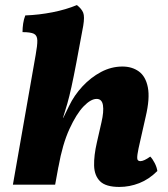

<svg xmlns="http://www.w3.org/2000/svg" viewBox="-20 -730 665 759"><path d="M31 0 121 -513Q128 -551 127.5 -570.5Q127 -590 114 -596.5Q101 -603 69 -603Q69 -619 71.5 -636.5Q74 -654 80 -669Q134 -671 187.5 -681.5Q241 -692 284 -710Q303 -695 309 -679.5Q315 -664 309 -628Q293 -541 282 -483Q271 -425 262.5 -386.5Q254 -348 246 -320Q238 -292 229 -264H230L253 -311Q273 -353 306 -388.5Q339 -424 379.5 -445.5Q420 -467 464 -467Q502 -467 529 -447.5Q556 -428 564.5 -384.5Q573 -341 556 -269L535 -176Q526 -138 523.5 -120Q521 -102 524.5 -97.5Q528 -93 535 -93Q549 -93 574 -111Q583 -102 591.5 -85.5Q600 -69 602 -54Q569 -21 530.5 -6Q492 9 452 9Q398 9 375.5 -13.5Q353 -36 352 -75.5Q351 -115 363 -167L381 -246Q391 -289 387 -314Q383 -339 362 -339Q339 -339 310.5 -309.5Q282 -280 254.5 -220Q227 -160 211 -70V-71L198 0Z"/></svg>

Font: Vollkorn ExtraBold
Style: Italic
Weight: 800
Italic angle: -11°
Designer: Friedrich Althausen
Foundry: Friedrich Althausen
Version: Version 5.000; ttfautohint (v1.8.3)